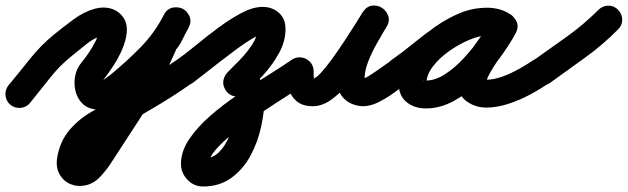

<svg xmlns="http://www.w3.org/2000/svg" viewBox="-60 -335 2276 696"><path d="M-22 45Q-38 32 -40 11Q-42 -10 -29 -26Q10 -73 49.5 -122.5Q89 -172 136 -210Q169 -237 207 -265Q245 -293 286 -304Q318 -312 345 -303Q372 -294 387.5 -271Q403 -248 399 -214Q396 -186 382.5 -155Q369 -124 350 -95Q331 -66 314 -45Q312 -42 311.5 -37Q311 -32 312 -29Q311 -30 310 -31Q310 -32 309.5 -32.5Q309 -33 308 -34Q304 -37 297 -39Q296 -39 297 -38.5Q298 -38 301 -39Q309 -42 317 -47Q329 -55 343 -66Q400 -113 450 -164Q500 -215 534 -281Q545 -303 565 -306.5Q585 -310 602 -301Q619 -292 627 -273.5Q635 -255 623 -234Q612 -214 600.5 -190Q589 -166 573 -150Q572 -150 578 -158Q583 -166 583 -165Q563 -122 544 -79Q525 -36 502 5Q475 53 443.5 100.5Q412 148 382 195Q364 222 345 252Q326 282 303 306Q279 331 249.5 337Q220 343 194.5 332Q169 321 155 295Q141 269 148 232Q159 173 195.5 132Q232 91 283 64Q283 64 282 64Q281 65 281 65Q357 20 433 -24Q509 -68 581 -118Q598 -130 618.5 -126.5Q639 -123 651 -106Q663 -89 659.5 -68.5Q656 -48 639 -36Q566 16 488 61Q410 106 333 151Q333 151 332 152Q331 152 331 152Q301 169 277.5 192Q254 215 248 250Q247 252 247 256Q247 258 245.5 253.5Q244 249 243 247Q236 238 230.5 240Q225 242 231 236Q250 216 266 189Q282 162 297 139Q327 94 357 48Q387 2 414 -45Q436 -84 454 -125Q472 -166 491 -207Q491 -208 496 -214Q501 -221 501 -222Q501 -222 498 -218Q499 -219 500 -221Q502 -224 503 -226Q506 -231 511 -239Q517 -250 523 -261Q529 -272 535 -282Q547 -304 566.5 -307.5Q586 -311 603 -303Q619 -294 627 -275.5Q635 -257 624 -235Q585 -159 528.5 -100.5Q472 -42 407 12Q384 31 354.5 47.5Q325 64 294 62Q261 61 241 42.5Q221 24 214 -3.5Q207 -31 212.5 -59.5Q218 -88 236 -109Q247 -122 261 -142.5Q275 -163 286 -185Q297 -207 299 -224Q299 -226 300 -223Q301 -220 301 -218Q307 -209 316 -207Q317 -207 317 -207Q314 -207 312 -206Q283 -199 252.5 -174.5Q222 -150 200 -132Q156 -97 120 -51Q84 -5 49 38Q36 54 15 56Q-6 58 -22 45Z M568 -47Q556 -64 559.5 -84.5Q563 -105 580 -117Q610 -138 649.5 -170.5Q689 -203 731.5 -234.5Q774 -266 815.5 -288Q857 -310 892 -310Q927 -310 951 -288.5Q975 -267 975 -230Q975 -186 952.5 -144.5Q930 -103 897.5 -66.5Q865 -30 836 0Q821 15 800 15Q779 15 764 0Q750 -15 750 -36Q750 -57 764 -72Q782 -90 808.5 -117Q835 -144 854.5 -174Q874 -204 874 -230Q874 -232 874.5 -228.5Q875 -225 876 -224Q880 -215 888 -210Q889 -210 891.5 -209.5Q894 -209 892 -209Q878 -209 853.5 -194.5Q829 -180 798.5 -157.5Q768 -135 737 -111Q706 -87 679.5 -66Q653 -45 638 -34Q621 -22 600.5 -26Q580 -30 568 -47ZM754 -15Q745 -34 752.5 -53.5Q760 -73 779 -82Q815 -98 842 -86Q869 -74 884 -45Q899 -16 899 17Q899 66 887 122.5Q875 179 848.5 228.5Q822 278 779 309.5Q736 341 676 341Q643 341 619.5 316.5Q596 292 596 259Q596 214 625.5 170Q655 126 702 85Q749 44 803.5 7.5Q858 -29 909.5 -61Q961 -93 997 -118Q1014 -130 1034.5 -126.5Q1055 -123 1067 -106Q1079 -89 1075.5 -68.5Q1072 -48 1055 -36Q1029 -18 985.5 9.5Q942 37 892.5 70Q843 103 798.5 137.5Q754 172 725.5 203.5Q697 235 697 259Q697 257 697 256Q696 253 695 251Q691 243 682 241Q680 240 678 240Q677 240 676 240Q711 240 735 215.5Q759 191 772.5 154.5Q786 118 792 80.5Q798 43 798 17Q798 11 797 6Q796 0 798 3.5Q800 7 805 9Q811 12 817 11Q818 11 820 10Q822 9 821 10Q802 19 782.5 11.5Q763 4 754 -15Z M976 -77Q976 -98 990.5 -112.5Q1005 -127 1026 -127Q1047 -127 1062 -112.5Q1077 -98 1077 -77Q1077 -70 1077 -62.5Q1077 -55 1079 -48Q1081 -42 1076 -46Q1071 -50 1074 -50Q1084 -50 1102.5 -70Q1121 -90 1143.5 -121Q1166 -152 1188 -185.5Q1210 -219 1228 -247.5Q1246 -276 1255 -291Q1269 -312 1288.5 -314.5Q1308 -317 1324 -307Q1340 -297 1347 -278.5Q1354 -260 1341 -238Q1327 -214 1307.5 -180Q1288 -146 1274 -110Q1260 -74 1262 -44Q1262 -44 1258 -47.5Q1254 -51 1259 -50Q1259 -50 1257 -50Q1256 -50 1256 -50Q1261 -50 1275 -58.5Q1289 -67 1305.5 -78.5Q1322 -90 1337.5 -101Q1353 -112 1362 -118Q1362 -118 1362 -118Q1362 -118 1362 -118Q1379 -130 1399.5 -126.5Q1420 -123 1432 -106Q1444 -89 1440.5 -68.5Q1437 -48 1420 -36Q1398 -21 1370.5 -0.5Q1343 20 1313 35Q1283 50 1256 50Q1256 50 1255 50Q1253 50 1253 50Q1233 49 1214.5 41Q1196 33 1182 17Q1163 -7 1160.5 -38.5Q1158 -70 1167.5 -105Q1177 -140 1192.5 -174.5Q1208 -209 1225 -239Q1242 -269 1255 -290Q1267 -311 1287 -313.5Q1307 -316 1324 -306Q1340 -296 1347 -277Q1354 -258 1341 -237Q1325 -212 1303 -175.5Q1281 -139 1254.5 -100Q1228 -61 1198 -26.5Q1168 8 1137 29Q1106 50 1074 50Q1037 50 1015.5 32Q994 14 985 -15.5Q976 -45 976 -77Q976 -77 976 -77Q976 -77 976 -77Z M1348 -48Q1336 -65 1339.5 -86Q1343 -107 1360 -118Q1400 -146 1439.5 -178.5Q1479 -211 1521.5 -240.5Q1564 -270 1609.5 -288.5Q1655 -307 1707 -307Q1729 -307 1751 -301Q1773 -295 1791 -282Q1811 -268 1812.5 -248.5Q1814 -229 1804 -214Q1794 -198 1775.5 -191.5Q1757 -185 1737 -197Q1728 -202 1722 -204Q1716 -206 1705 -206Q1678 -206 1641 -190.5Q1604 -175 1568.5 -150Q1533 -125 1509.5 -94.5Q1486 -64 1486 -34Q1486 -30 1485.5 -32Q1485 -34 1484 -36Q1477 -46 1475 -44.5Q1473 -43 1484 -43Q1518 -43 1554 -66.5Q1590 -90 1622.5 -125.5Q1655 -161 1680.5 -198Q1706 -235 1721 -262Q1733 -284 1753 -287.5Q1773 -291 1789 -282Q1806 -273 1813.5 -254.5Q1821 -236 1809 -214Q1801 -198 1783.5 -173Q1766 -148 1747 -120Q1728 -92 1715 -68.5Q1702 -45 1702 -32Q1702 -33 1702 -35Q1701 -38 1699 -40Q1698 -43 1695 -45Q1692 -47 1695 -46Q1698 -46 1702 -46Q1730 -46 1761.5 -57.5Q1793 -69 1823 -86Q1853 -103 1875 -118Q1892 -130 1912.5 -126.5Q1933 -123 1945 -106Q1957 -89 1953.5 -68.5Q1950 -48 1933 -36Q1902 -14 1863 7Q1824 28 1782.5 41.5Q1741 55 1702 55Q1664 55 1632.5 33Q1601 11 1601 -32Q1601 -71 1623 -111Q1645 -151 1673.5 -189.5Q1702 -228 1721 -262Q1733 -284 1753 -287.5Q1773 -291 1789 -282Q1806 -273 1813.5 -254.5Q1821 -236 1809 -214Q1787 -173 1752.5 -126Q1718 -79 1675.5 -37Q1633 5 1584 31.5Q1535 58 1484 58Q1441 58 1413 34.5Q1385 11 1385 -34Q1385 -76 1405.5 -115.5Q1426 -155 1460 -189.5Q1494 -224 1536.5 -250.5Q1579 -277 1622.5 -292Q1666 -307 1705 -307Q1750 -307 1787 -285Q1808 -273 1809.5 -253Q1811 -233 1800 -216Q1790 -200 1771 -193Q1752 -186 1733 -200Q1727 -204 1720 -205Q1713 -206 1707 -206Q1667 -206 1629 -188Q1591 -170 1554.5 -142.5Q1518 -115 1483.5 -86Q1449 -57 1418 -36Q1401 -24 1380 -27.5Q1359 -31 1348 -48Z M1863 -46Q1851 -63 1854.5 -84Q1858 -105 1875 -117Q1935 -159 1996 -203Q2057 -247 2109 -299Q2109 -299 2109 -299Q2109 -299 2109 -299Q2124 -314 2144.5 -314.5Q2165 -315 2180 -300Q2195 -285 2195.5 -264.5Q2196 -244 2181 -229Q2126 -173 2061.5 -126.5Q1997 -80 1933 -34Q1916 -22 1895.5 -25.5Q1875 -29 1863 -46Z"/></svg>

Font: FRB American Cursive Ultra
Style: Bold Italic
Weight: 1000
Italic angle: -25°
Version: Version 2.0;Modular Font Editor K font №1